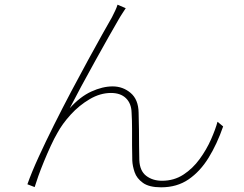

<svg xmlns="http://www.w3.org/2000/svg" viewBox="-20 -777 1040 820"><path d="M517 -742Q512 -734 503 -720.5Q494 -707 485 -691Q470 -666 444 -619.5Q418 -573 387 -517.5Q356 -462 327 -408Q298 -354 278 -315Q322 -364 370 -386Q418 -408 461 -408Q505 -408 538 -380Q571 -352 572 -296Q573 -259 573.5 -223Q574 -187 574 -154Q574 -121 575 -93Q577 -47 604.5 -26Q632 -5 672 -5Q723 -5 763 -31Q803 -57 832.5 -97.5Q862 -138 881 -181Q900 -224 909 -257L933 -237Q907 -162 871 -103.5Q835 -45 785.5 -11Q736 23 668 23Q617 23 590.5 4Q564 -15 555 -41.5Q546 -68 545 -91Q544 -123 544 -157Q544 -191 544 -226.5Q544 -262 542 -296Q541 -335 518 -357.5Q495 -380 454 -380Q408 -380 363 -353.5Q318 -327 282 -287.5Q246 -248 225 -209Q212 -187 197 -154.5Q182 -122 168 -88Q154 -54 143.5 -24.5Q133 5 128 22L97 10Q115 -41 145 -106.5Q175 -172 211 -244Q247 -316 284.5 -387Q322 -458 356.5 -521Q391 -584 417.5 -631.5Q444 -679 458 -703Q466 -719 472 -731.5Q478 -744 482 -757Z"/></svg>

Font: Shanggu Sans SC VF
Style: Regular
Weight: 250
Designer: GuiWonder
Version: Version 1.021